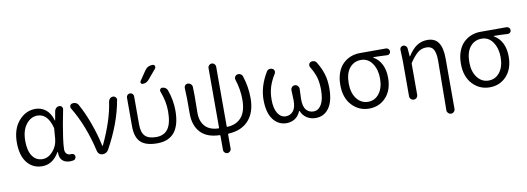

<svg xmlns="http://www.w3.org/2000/svg" viewBox="-70 -1232 5171 1885"><g transform="rotate(-10 2515.5 -289.0)"><path d="M259.8 12.7Q166 12.7 109.4 -58.1Q52.7 -128.9 52.7 -258.8Q52.7 -393.6 122.1 -473.6Q191.4 -553.7 289.1 -553.7Q344.7 -553.7 390.6 -518.6Q436.5 -483.4 458 -408.2Q458 -407.2 459.5 -407.2Q460.9 -407.2 460.9 -408.2L477.5 -501Q481.4 -517.6 494.6 -528.8Q507.8 -540 525.4 -540Q540 -540 550.3 -527.8Q560.5 -515.6 556.6 -501Q539.1 -412.1 528.8 -356Q518.6 -299.8 508.3 -227.1Q498 -154.3 498 -111.3Q498 -85 512.7 -69.8Q527.3 -54.7 550.8 -54.7Q554.7 -54.7 558.6 -55.7Q571.3 -56.6 582 -50.3Q592.8 -43.9 594.7 -32.2Q595.7 -28.3 595.7 -24.4Q595.7 -14.6 590.8 -5.9Q584 6.8 571.3 8.8Q553.7 12.7 535.2 12.7Q487.3 12.7 459 -14.6Q433.6 -41 433.6 -88.9Q433.6 -92.8 433.6 -96.7Q433.6 -98.6 431.6 -98.6Q429.7 -98.6 428.7 -97.7Q365.2 12.7 259.8 12.7ZM275.4 -55.7Q331.1 -55.7 377.4 -107.4Q423.8 -159.2 429.7 -230.5L437.5 -327.1Q438.5 -334 436.5 -340.8Q398.4 -485.4 296.9 -485.4Q231.4 -485.4 184.1 -425.3Q136.7 -365.2 136.7 -259.8Q136.7 -163.1 173.3 -109.4Q210 -55.7 275.4 -55.7Z M922.9 -35.2Q903.3 0 862.3 0Q844.7 0 830.6 -11.2Q816.4 -22.5 812.5 -39.1Q752 -304.7 634.8 -497.1Q629.9 -504.9 629.9 -512.7Q629.9 -518.6 632.8 -524.4Q637.7 -539.1 653.3 -543Q660.2 -544.9 668 -544.9Q678.7 -544.9 688.5 -541Q706.1 -534.2 714.8 -518.6Q764.6 -431.6 807.6 -312Q850.6 -192.4 873 -85Q873 -83 876 -83Q878.9 -83 879.9 -85Q989.3 -316.4 1014.6 -499Q1017.6 -516.6 1030.3 -528.3Q1043 -540 1060.5 -540Q1077.1 -540 1086.9 -527.3Q1095.7 -518.6 1095.7 -505.9Q1095.7 -502.9 1094.7 -500Q1054.7 -273.4 922.9 -35.2Z M1640.6 -299.8Q1640.6 -12.7 1411.1 -12.7Q1296.9 -12.7 1245.6 -62Q1194.3 -111.3 1194.3 -219.7V-505.9Q1194.3 -521.5 1204.6 -531.7Q1214.8 -542 1230 -542Q1245.1 -542 1255.4 -531.7Q1265.6 -521.5 1265.6 -505.9V-225.6Q1265.6 -145.5 1300.3 -110.4Q1335 -75.2 1411.1 -75.2Q1490.2 -75.2 1529.3 -130.4Q1568.4 -185.5 1568.4 -306.6Q1568.4 -403.3 1528.3 -506.8Q1523.4 -519.5 1530.8 -530.8Q1538.1 -542 1551.8 -542Q1569.3 -542 1583.5 -532.2Q1597.7 -522.5 1603.5 -506.8Q1640.6 -402.3 1640.6 -299.8ZM1418 -737.3Q1446.3 -779.3 1497.1 -779.3Q1511.7 -779.3 1518.6 -765.6Q1520.5 -759.8 1520.5 -754.9Q1520.5 -747.1 1515.6 -740.2L1432.6 -641.6Q1408.2 -612.3 1370.1 -612.3Q1358.4 -612.3 1352.5 -623Q1350.6 -627.9 1350.6 -632.8Q1350.6 -637.7 1354.5 -643.6Z M2273.4 -494.1Q2268.6 -509.8 2276.4 -523.9Q2284.2 -538.1 2299.8 -542Q2305.7 -543.9 2311.5 -543.9Q2322.3 -543.9 2332 -538.1Q2347.7 -530.3 2352.5 -513.7Q2388.7 -404.3 2388.7 -292Q2388.7 -150.4 2316.9 -70.8Q2245.1 8.8 2116.2 14.6Q2109.4 14.6 2109.4 22.5V163.1Q2109.4 178.7 2098.1 189.9Q2086.9 201.2 2071.3 201.2Q2055.7 201.2 2044.4 189.9Q2033.2 178.7 2033.2 163.1V22.5Q2033.2 14.6 2026.4 14.6Q1900.4 11.7 1836.9 -57.1Q1773.4 -126 1773.4 -244.1V-393.6L1769.5 -502Q1769.5 -515.6 1778.3 -526.4Q1789.1 -538.1 1804.7 -538.1Q1822.3 -538.1 1835 -526.9Q1847.7 -515.6 1849.6 -499Q1851.6 -472.7 1851.6 -413.1Q1851.6 -378.9 1850.6 -315.9Q1849.6 -252.9 1849.6 -239.3Q1849.6 -154.3 1894 -105Q1938.5 -55.7 2026.4 -52.7Q2033.2 -51.8 2033.2 -59.6V-653.3Q2033.2 -668.9 2044.4 -680.2Q2055.7 -691.4 2071.3 -691.4Q2086.9 -691.4 2098.1 -680.2Q2109.4 -668.9 2109.4 -653.3V-59.6Q2109.4 -51.8 2116.2 -52.7Q2209 -57.6 2257.8 -116.7Q2306.6 -175.8 2306.6 -290Q2306.6 -393.6 2273.4 -494.1Z M2695.3 12.7Q2613.3 12.7 2562 -55.2Q2510.7 -123 2510.7 -251Q2510.7 -386.7 2591.8 -519.5Q2600.6 -535.2 2617.2 -539.1Q2624 -541 2629.9 -541Q2639.6 -541 2649.4 -536.1Q2664.1 -529.3 2668 -514.2Q2671.9 -499 2663.1 -485.4Q2626 -425.8 2607.4 -367.7Q2588.9 -309.6 2588.9 -237.3Q2588.9 -151.4 2619.6 -103Q2650.4 -54.7 2699.2 -54.7Q2743.2 -54.7 2772 -87.9Q2800.8 -121.1 2800.8 -194.3L2796.9 -299.8Q2796.9 -314.5 2807.6 -326.2Q2819.3 -339.8 2836.9 -339.8Q2855.5 -339.8 2867.2 -326.2Q2878.9 -314.5 2878.9 -298.8L2875 -194.3Q2875 -119.1 2902.8 -86.9Q2930.7 -54.7 2975.6 -54.7Q3024.4 -54.7 3054.2 -104.5Q3084 -154.3 3084 -250Q3084 -323.2 3068.4 -376.5Q3052.7 -429.7 3016.6 -488.3Q3008.8 -502 3013.2 -517.1Q3017.6 -532.2 3031.2 -538.1Q3041 -542 3050.8 -542Q3057.6 -542 3064.5 -540Q3081.1 -535.2 3089.8 -520.5Q3127.9 -459 3147.5 -396Q3167 -333 3167 -253.9Q3167 -123 3118.2 -55.2Q3069.3 12.7 2985.4 12.7Q2937.5 12.7 2898.9 -11.2Q2860.4 -35.2 2840.8 -82Q2839.8 -84 2837.9 -84Q2835.9 -84 2835 -82Q2815.4 -34.2 2778.3 -10.7Q2741.2 12.7 2695.3 12.7Z M3278.3 -263.7Q3278.3 -333 3298.3 -386.7Q3318.4 -440.4 3353 -473.6Q3387.7 -506.8 3430.7 -523.4Q3473.6 -540 3522.5 -540H3781.2Q3795.9 -540 3806.2 -529.8Q3816.4 -519.5 3816.4 -504.9Q3816.4 -491.2 3806.2 -481.4Q3795.9 -471.7 3781.2 -472.7Q3719.7 -476.6 3644.5 -477.5Q3642.6 -477.5 3642.6 -475.6Q3642.6 -473.6 3644.5 -472.7Q3696.3 -443.4 3724.6 -387.2Q3752.9 -331.1 3752.9 -253.9Q3752.9 -130.9 3686.5 -59.1Q3620.1 12.7 3518.6 12.7Q3417 12.7 3347.7 -61.5Q3278.3 -135.7 3278.3 -263.7ZM3519.5 -54.7Q3587.9 -54.7 3630.9 -110.8Q3673.8 -167 3673.8 -260.7Q3673.8 -348.6 3632.3 -410.2Q3590.8 -471.7 3520.5 -471.7Q3450.2 -471.7 3406.2 -418.5Q3362.3 -365.2 3362.3 -263.7Q3362.3 -169.9 3406.7 -112.3Q3451.2 -54.7 3519.5 -54.7Z M4341.8 160.2Q4341.8 176.8 4330.1 189Q4318.4 201.2 4301.3 201.2Q4284.2 201.2 4272.5 188.5Q4260.7 176.8 4260.7 161.1L4265.6 -331.1Q4265.6 -410.2 4244.6 -445.8Q4223.6 -481.4 4173.8 -481.4Q4127.9 -481.4 4091.8 -454.6Q4055.7 -427.7 4008.8 -359.4Q4004.9 -353.5 4004.9 -345.7V-39.1Q4004.9 -21.5 3993.2 -9.8Q3981.4 2 3964.8 2Q3948.2 2 3936 -9.8Q3923.8 -21.5 3923.8 -39.1V-393.6L3919.9 -504.9Q3919.9 -517.6 3928.7 -527.3Q3938.5 -538.1 3953.1 -538.1Q3968.8 -538.1 3980 -527.3Q3991.2 -516.6 3992.2 -501L3998 -423.8Q3998 -421.9 3999.5 -421.9Q4001 -421.9 4002 -423.8Q4043.9 -490.2 4090.3 -521Q4136.7 -551.8 4196.3 -551.8Q4271.5 -551.8 4306.6 -499Q4341.8 -446.3 4341.8 -340.8Z M4480.5 -263.7Q4480.5 -333 4500.5 -386.7Q4520.5 -440.4 4555.2 -473.6Q4589.8 -506.8 4632.8 -523.4Q4675.8 -540 4724.6 -540H4983.4Q4998 -540 5008.3 -529.8Q5018.6 -519.5 5018.6 -504.9Q5018.6 -491.2 5008.3 -481.4Q4998 -471.7 4983.4 -472.7Q4921.9 -476.6 4846.7 -477.5Q4844.7 -477.5 4844.7 -475.6Q4844.7 -473.6 4846.7 -472.7Q4898.4 -443.4 4926.8 -387.2Q4955.1 -331.1 4955.1 -253.9Q4955.1 -130.9 4888.7 -59.1Q4822.3 12.7 4720.7 12.7Q4619.1 12.7 4549.8 -61.5Q4480.5 -135.7 4480.5 -263.7ZM4721.7 -54.7Q4790 -54.7 4833 -110.8Q4876 -167 4876 -260.7Q4876 -348.6 4834.5 -410.2Q4793 -471.7 4722.7 -471.7Q4652.3 -471.7 4608.4 -418.5Q4564.5 -365.2 4564.5 -263.7Q4564.5 -169.9 4608.9 -112.3Q4653.3 -54.7 4721.7 -54.7Z"/></g></svg>

Font: Gen Jyuu Gothic P Normal
Style: Regular
Weight: 300
Designer: [Source Han Sans]
Ryoko NISHIZUKA  (kana & ideographs); Paul D. Hunt (Latin, Greek & Cyrillic); Wenlong ZHANG  (bopomofo
Version: Version 1.002.20150607